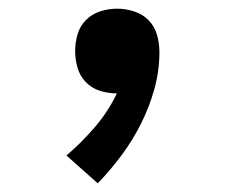

<svg xmlns="http://www.w3.org/2000/svg" viewBox="-20 -207 540 442"><path d="M205 215 133 151Q168 121 198.5 85.5Q229 50 249 8Q229 8 210 2Q191 -4 177.5 -18Q164 -32 158.5 -51Q153 -70 153 -89Q153 -109 158.5 -128Q164 -147 178 -161Q192 -175 211 -181Q230 -187 250 -187Q270 -187 289.5 -180.5Q309 -174 322.5 -160Q336 -146 341.5 -126.5Q347 -107 347 -87Q347 -44 335.5 -2.5Q324 39 305 77Q286 115 260.5 149.5Q235 184 205 215Z"/></svg>

Font: Iosevka Curly Slab
Style: Bold
Weight: 700
Monospace: yes
Designer: Belleve Invis
Foundry: Belleve Invis
Version: Version 22.1.2; ttfautohint (v1.8.4)